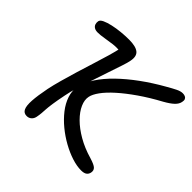

<svg xmlns="http://www.w3.org/2000/svg" viewBox="-173 -893 1089 1089"><g transform="rotate(45 371.0 -349.0)"><path d="M609.6 9.4Q575.6 9.4 534.6 -3.8Q493.6 -17 451.7 -40.3Q409.8 -63.6 372.5 -94.2Q335.2 -124.8 307.1 -160.6Q279 -196.4 266.1 -235.1Q253.2 -273.8 260.8 -311.4Q269.8 -355 299.8 -401.3Q329.8 -447.6 377.4 -493.9Q425 -540.2 485.4 -584.2Q545.8 -628.2 614.8 -667.2Q648.6 -686.8 670.4 -697.5Q692.2 -708.2 709 -708.2Q720 -708.2 728.4 -704.5Q736.8 -700.8 740.4 -692.6Q744 -684.4 741 -671Q737.4 -651 718.8 -633.4Q700.2 -615.8 664.2 -595.6Q593.2 -557.2 536.4 -517.7Q479.6 -478.2 438.3 -441.3Q397 -404.4 373.7 -372.2Q350.4 -340 345.8 -316.2Q339.6 -288 354.6 -253.9Q369.6 -219.8 402.9 -186.4Q436.2 -153 485.7 -124.3Q535.2 -95.6 598 -77.4Q639.2 -65 651 -53Q662.8 -41 659 -22.4Q656.2 -7.8 644.9 0.8Q633.6 9.4 609.6 9.4ZM173.6 9.6Q150 9.6 140.4 -10.6Q130.8 -30.8 133.5 -73.6Q136.2 -116.4 149.4 -183Q157 -220 170.5 -268.4Q184 -316.8 199.9 -369.5Q215.8 -422.2 232 -472.7Q248.2 -523.2 260.2 -565.5Q272.2 -607.8 277.8 -633.6L294 -622.8Q263.6 -627.8 232.3 -624Q201 -620.2 172.7 -615.2Q144.4 -610.2 124.2 -610.2Q106.4 -610.2 96 -616.8Q85.6 -623.4 82 -634.4Q78.4 -645.4 80.8 -658Q83.4 -670 102.8 -679.1Q122.2 -688.2 152 -694.9Q181.8 -701.6 215.1 -704.8Q248.4 -708 278.6 -708Q332.6 -708 355.1 -689.6Q377.6 -671.2 368.4 -627.4Q365.8 -611.6 354 -576.1Q342.2 -540.6 326.4 -493.9Q310.6 -447.2 294.3 -397.7Q278 -348.2 264.2 -303.1Q250.4 -258 244.6 -225.8Q234 -173.2 229.6 -142.7Q225.2 -112.2 224.2 -94.3Q223.2 -76.4 222.1 -62.2Q221 -48 217.2 -28Q213.6 -10.4 201.9 -0.4Q190.2 9.6 173.6 9.6Z"/></g></svg>

Font: Shantell Sans Light
Style: Italic
Weight: 300
Italic angle: -11°
Designer: Stephen Nixon, Anya Danilova, Shantell Martin
Foundry: Arrow Type
Version: Version 1.008;[ac192a2d6]